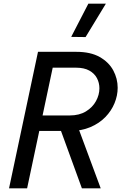

<svg xmlns="http://www.w3.org/2000/svg" viewBox="-20 -1021 677 1041"><path d="M358 -311H126L144 -395H358Q410 -395 446 -417Q482 -439 500.5 -473Q519 -507 519 -542Q519 -572 505.5 -597.5Q492 -623 464 -638.5Q436 -654 393 -654H199L217 -740H394Q471 -740 520.5 -712Q570 -684 594 -639.5Q618 -595 618 -545Q618 -503 601 -461.5Q584 -420 551 -386Q518 -352 469.5 -331.5Q421 -311 358 -311ZM526 0H424L298 -346L395 -353ZM127 0H29L186 -740H284ZM554 -1001 444 -820 366 -821 459 -1001Z"/></svg>

Font: Be Vietnam Pro Variable Thin
Style: Italic
Weight: 100
Italic angle: -12°
Designer: Lam Bao, Tony Le, Vietanh Nguyen
Foundry: Yellow Type Foundry
Version: Version 1.002